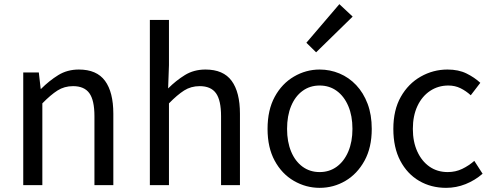

<svg xmlns="http://www.w3.org/2000/svg" viewBox="-20 -892 2373 925"><path d="M92 0V-543H167L176 -464H178Q217 -503 260.5 -530Q304 -557 360 -557Q446 -557 486 -502.5Q526 -448 526 -344V0H435V-332Q435 -409 410.5 -443Q386 -477 332 -477Q290 -477 257 -456Q224 -435 184 -394V0Z M702 0V-796H794V-578L790 -466Q828 -504 871 -530.5Q914 -557 970 -557Q1056 -557 1096 -502.5Q1136 -448 1136 -344V0H1045V-332Q1045 -409 1020.5 -443Q996 -477 942 -477Q900 -477 867 -456Q834 -435 794 -394V0Z M1520 13Q1454 13 1396 -20.5Q1338 -54 1303.5 -117.5Q1269 -181 1269 -271Q1269 -362 1303.5 -425.5Q1338 -489 1396 -523Q1454 -557 1520 -557Q1570 -557 1615.5 -538Q1661 -519 1696 -482Q1731 -445 1751 -392Q1771 -339 1771 -271Q1771 -181 1736 -117.5Q1701 -54 1644 -20.5Q1587 13 1520 13ZM1520 -63Q1567 -63 1602.5 -89Q1638 -115 1658 -162Q1678 -209 1678 -271Q1678 -334 1658 -381Q1638 -428 1602.5 -454Q1567 -480 1520 -480Q1473 -480 1437.5 -454Q1402 -428 1382.5 -381Q1363 -334 1363 -271Q1363 -209 1382.5 -162Q1402 -115 1437.5 -89Q1473 -63 1520 -63ZM1503 -640 1456 -686 1615 -872 1679 -812Z M2129 13Q2057 13 1999.5 -20.5Q1942 -54 1908.5 -117.5Q1875 -181 1875 -271Q1875 -362 1911 -425.5Q1947 -489 2007 -523Q2067 -557 2136 -557Q2189 -557 2227.5 -538Q2266 -519 2294 -493L2248 -433Q2225 -454 2198.5 -467Q2172 -480 2140 -480Q2091 -480 2052 -454Q2013 -428 1991 -381Q1969 -334 1969 -271Q1969 -209 1990.5 -162Q2012 -115 2049.5 -89Q2087 -63 2137 -63Q2175 -63 2207 -78.5Q2239 -94 2265 -117L2305 -55Q2268 -23 2223 -5Q2178 13 2129 13Z"/></svg>

Font: Noto Sans SC Thin
Style: Regular
Weight: 400
Version: Version 2.004-H2;hotconv 1.0.118;makeotfexe 2.5.65603